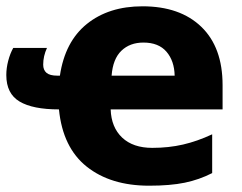

<svg xmlns="http://www.w3.org/2000/svg" viewBox="-26 -579 769 609"><path d="M680 -309V-232H325Q327 -175 361.5 -142.5Q396 -110 457 -110Q509 -110 554.5 -120.5Q600 -131 647 -153V-30Q606 -9 560 0.5Q514 10 447 10Q325 10 249 -50.5Q173 -111 161 -232Q78 -232 36 -257Q-6 -282 -6 -341Q-6 -363 0 -386Q6 -409 16 -427H123Q111 -401 111 -374Q111 -357 121.5 -348Q132 -339 156 -339H164Q180 -447 249.5 -503Q319 -559 426 -559Q545 -559 612.5 -494Q680 -429 680 -309ZM328 -339H528Q527 -386 502 -415Q477 -444 429 -444Q386 -444 359 -418Q332 -392 328 -339Z"/></svg>

Font: Noto Sans UI ExtraBold
Style: Regular
Weight: 800
Designer: Monotype Design Team
Foundry: Monotype Imaging Inc.
Version: Version 1.001